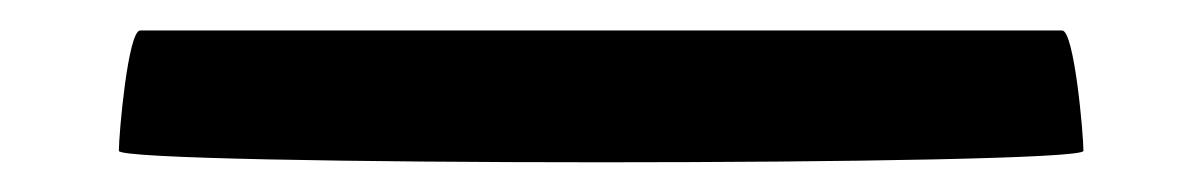

<svg xmlns="http://www.w3.org/2000/svg" viewBox="-20 -747 781 126"><path d="M58 -648C58 -638 691 -638 691 -648C691 -659 685 -727 677 -727H72C64 -727 58 -659 58 -648Z"/></svg>

Font: Ampere
Style: SCExt
Weight: 400
Version: Version 1